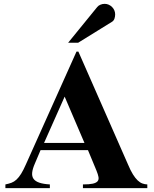

<svg xmlns="http://www.w3.org/2000/svg" viewBox="-20 -969 791 989"><path d="M573.2 -895Q573.2 -906.2 568.8 -916Q564.5 -925.8 557.1 -933.1Q549.8 -940.4 540 -944.8Q530.3 -949.2 519 -949.2Q507.8 -949.2 497.3 -944.8Q486.8 -940.4 481 -933.1L331.1 -749H382.8L557.1 -856.9Q565.9 -862.3 569.6 -873Q573.2 -883.8 573.2 -895ZM738.8 0V-19Q725.6 -19.5 713.4 -23.9Q701.2 -28.3 689 -39.8Q676.8 -51.3 664.6 -71Q652.3 -90.8 639.2 -122.1L383.8 -703.1H374L113.8 -123Q100.6 -92.8 88.9 -74Q77.1 -55.2 64.9 -43.9Q52.7 -32.7 39.1 -27.6Q25.4 -22.5 7.8 -19V0H236.8V-19Q203.1 -21 182.4 -28.1Q161.6 -35.2 152.6 -48.1Q143.6 -61 145.8 -80.6Q147.9 -100.1 160.2 -127.9L189 -195.8H433.1L477.1 -89.8Q484.9 -70.8 487.3 -57.4Q489.7 -43.9 482.7 -35.4Q475.6 -26.9 457.8 -22.9Q439.9 -19 407.2 -19V0ZM415 -232.9H207L313 -471.2Z"/></svg>

Font: Galatia SIL
Style: Bold
Weight: 700
Designer: Development by SIL's NRSI team
Version: Version 2.1